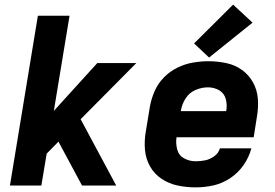

<svg xmlns="http://www.w3.org/2000/svg" viewBox="-20 -803 1192 831"><path d="M23 0H159L182 -138L233 -190L335 0H483L329 -287L570 -530H401L213 -323L281 -735H144Z M827 8Q865 8 903.5 -0.5Q942 -9 976.5 -32Q1011 -55 1034.5 -89Q1058 -123 1068 -161H932Q926 -140 907 -126.5Q888 -113 867.5 -109Q847 -105 827 -105Q800 -105 777 -117.5Q754 -130 747 -156Q740 -182 744 -209H1078L1092 -298Q1099 -337 1096 -375.5Q1093 -414 1075 -446.5Q1057 -479 1027 -500.5Q997 -522 959 -530Q921 -538 882 -538Q849 -538 814.5 -532Q780 -526 747.5 -510Q715 -494 689.5 -468Q664 -442 649.5 -409Q635 -376 629 -343L611 -233Q604 -193 607.5 -154Q611 -115 629.5 -82.5Q648 -50 679.5 -29Q711 -8 749 0Q787 8 827 8ZM959 -322H762L763 -324Q767 -351 783 -376.5Q799 -402 826 -413.5Q853 -425 880 -425Q907 -425 929 -412Q951 -399 957.5 -373.5Q964 -348 959 -322ZM885 -554 1073 -705 989 -783 820 -615Z"/></svg>

Font: Iosevka Sparkle XBdObl
Style: Regular
Weight: 800
Italic angle: -9°
Designer: Belleve Invis
Foundry: Belleve Invis
Version: Version 4.5.0; ttfautohint (v1.8.3)